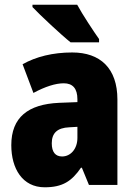

<svg xmlns="http://www.w3.org/2000/svg" viewBox="-20 -786 573 816"><path d="M308 -766H118V-756C150 -722 241 -637 280 -606H401V-620C379 -651 330 -725 308 -766ZM287 -563C204 -563 133 -545 76 -513L122 -391C172 -418 216 -432 251 -432C289 -432 309 -410 309 -364V-352L231 -349C99 -343 28 -287 28 -169C28 -70 75 10 170 10C246 10 285 -16 324 -73H328L358 0H479V-363C479 -496 406 -563 287 -563ZM275 -245 309 -247V-200C309 -153 280 -121 244 -121C216 -121 200 -139 200 -177C200 -220 223 -243 275 -245Z"/></svg>

Font: Noto Sans Khmer Condensed Black
Style: Regular
Weight: 900
Width: 3
Designer: Danh Hong and the Monotype Design Team
Foundry: Monotype Imaging Inc.
Version: Version 2.004